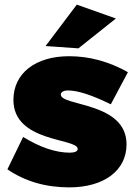

<svg xmlns="http://www.w3.org/2000/svg" viewBox="-20 -800 592 830"><path d="M312 -780 177 -601 319 -591 481 -720ZM459 -349 533 -488C451 -534 366 -557 279 -557C133 -557 38 -483 38 -368C38 -183 316 -204 316 -156C316 -146 303 -140 282 -140C221 -140 153 -163 80 -208L12 -68C88 -16 178 10 279 10C430 10 527 -63 527 -176C527 -360 243 -340 243 -391C243 -402 255 -409 274 -409C316 -409 378 -389 459 -349Z"/></svg>

Font: Montserrat-Arabic Black
Style: Regular
Weight: 900
Designer: Mohamed Gaber
Foundry: Kief Type Foundry
Version: Version 5.008;PS 005.008;hotconv 1.0.88;makeotf.lib2.5.64775